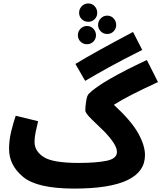

<svg xmlns="http://www.w3.org/2000/svg" viewBox="-20 -1082 944 1123"><path d="M828 -175Q828 -232 787.5 -304Q747 -376 646 -469Q690 -497 752.5 -529Q815 -561 904 -602L839 -731Q712 -672 623 -620.5Q534 -569 500 -534Q489 -524 484 -491Q479 -458 479 -436Q479 -420 516.5 -384Q554 -348 595 -308Q626 -275 645 -245.5Q664 -216 664 -193Q664 -154 603 -141.5Q542 -129 440 -129L414 21Q828 21 828 -175ZM414 21 460 -11 440 -129Q289 -129 235.5 -163.5Q182 -198 182 -252Q182 -280 189 -312Q196 -344 203 -373L72 -405Q59 -368 46 -315.5Q33 -263 33 -211Q33 -115 115.5 -47Q198 21 414 21ZM478 -609Q539 -645 616.5 -688Q694 -731 812 -790L758 -895Q643 -834 562.5 -789.5Q482 -745 421 -708ZM496.7 -954.5Q518.4 -954.5 533.5 -969.7Q548.7 -984.8 548.7 -1007.2Q548.7 -1029.5 533.5 -1045.7Q518.4 -1061.9 496.7 -1061.9Q473.7 -1061.9 458.2 -1045.7Q442.7 -1029.5 442.7 -1007.2Q442.7 -984.8 458.2 -969.7Q473.7 -954.5 496.7 -954.5ZM607.1 -883.2Q629.4 -883.2 644.5 -898.7Q659.7 -914.2 659.7 -935.8Q659.7 -958.1 644.5 -974.4Q629.4 -990.6 607.1 -990.6Q584.7 -990.6 569.2 -974.4Q553.7 -958.1 553.7 -935.8Q553.7 -914.2 569.2 -898.7Q584.7 -883.2 607.1 -883.2ZM488.8 -823.3Q510.4 -823.3 525.9 -838.5Q541.4 -853.6 541.4 -875.9Q541.4 -898.3 525.9 -914.2Q510.4 -930 488.8 -930Q466.5 -930 451 -914.2Q435.5 -898.3 435.5 -875.9Q435.5 -853.6 451 -838.5Q466.5 -823.3 488.8 -823.3Z"/></svg>

Font: Noto Sans Arabic SemiCondensed Extra
Style: Regular
Weight: 800
Width: 4
Designer: Nadine Chahine - Monotype Design Team
Foundry: Monotype Imaging Inc.
Version: Version 1.902